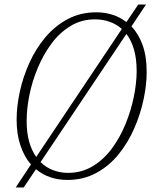

<svg xmlns="http://www.w3.org/2000/svg" viewBox="-20 -779 686 843"><path d="M49 44 116 -57Q87 -90 70 -139.5Q53 -189 53 -254Q53 -312 67 -376.5Q81 -441 109 -503Q137 -565 179 -615Q221 -665 277 -695Q333 -725 403 -725Q439 -725 473 -714.5Q507 -704 535 -682L587 -759H621L557 -663Q588 -631 606 -581.5Q624 -532 624 -462Q624 -407 610.5 -343Q597 -279 570 -216.5Q543 -154 501.5 -102.5Q460 -51 403.5 -20Q347 11 276 11Q195 11 138 -36L84 44ZM97 -248Q97 -196 108 -157Q119 -118 139 -90L515 -652Q491 -673 461 -683.5Q431 -694 397 -694Q338 -694 290 -665Q242 -636 206 -587.5Q170 -539 145.5 -480Q121 -421 109 -361Q97 -301 97 -248ZM279 -20Q339 -20 387.5 -49.5Q436 -79 472 -128Q508 -177 532 -236.5Q556 -296 568 -356Q580 -416 580 -467Q580 -522 568 -562.5Q556 -603 535 -630L158 -67Q183 -43 214 -31.5Q245 -20 279 -20Z"/></svg>

Font: Noto Serif SemiCondensed ExtraLight
Style: Italic
Weight: 200
Width: 4
Italic angle: -12°
Designer: Monotype Design Team
Foundry: Monotype Imaging Inc.
Version: Version 2.013